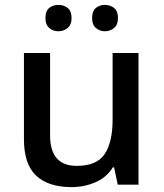

<svg xmlns="http://www.w3.org/2000/svg" viewBox="-20 -756 670 786"><path d="M547 -539V0H462L447 -71H442Q416 -29 370 -9.5Q324 10 273 10Q178 10 128 -37Q78 -84 78 -186V-539H185V-202Q185 -77 294 -77Q377 -77 409 -126Q441 -175 441 -266V-539ZM166 -682Q166 -711 181.5 -723.5Q197 -736 219 -736Q241 -736 257 -723.5Q273 -711 273 -682Q273 -655 257 -641.5Q241 -628 219 -628Q197 -628 181.5 -641.5Q166 -655 166 -682ZM357 -682Q357 -711 372.5 -723.5Q388 -736 409 -736Q431 -736 447 -723.5Q463 -711 463 -682Q463 -655 447 -641.5Q431 -628 409 -628Q388 -628 372.5 -641.5Q357 -655 357 -682Z"/></svg>

Font: Noto Sans Ethiopic Medium
Style: Regular
Weight: 500
Designer: Monotype Design Team
Foundry: Monotype Imaging Inc.
Version: Version 2.102; ttfautohint (v1.8.4.7-5d5b)